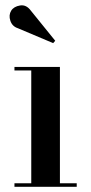

<svg xmlns="http://www.w3.org/2000/svg" viewBox="-20 -717 348 737"><path d="M49 -608.5Q27 -615.5 19.8 -637.2Q12.5 -659 23 -676Q33 -692 57 -696Q81 -700 98.5 -676L192 -560.5L184 -551.5ZM35.5 -13.5H100V-446.5H35.5V-460H210V-13.5H274.5V0H35.5Z"/></svg>

Font: Bodoni* 16 Medium
Style: Regular
Weight: 500
Version: Version 2.2